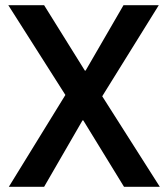

<svg xmlns="http://www.w3.org/2000/svg" viewBox="-20 -720 648 740"><path d="M14 0 232 -354 12 -700H150L307 -448H310L456 -700H592L374 -349L596 0H458L301 -256H298L150 0Z"/></svg>

Font: DM Sans 36pt SemiBold
Style: Regular
Weight: 600
Designer: Colophon Foundry, Jonny Pinhorn
Foundry: Colophon Foundry
Version: Version 4.004;gftools[0.9.30]